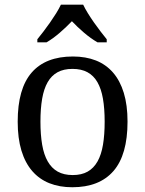

<svg xmlns="http://www.w3.org/2000/svg" viewBox="-20 -786 617 816"><path d="M522 -269Q522 -127.9 462.2 -59.1Q402.3 9.8 287.1 9.8Q232.9 9.8 189.9 -7.3Q147 -24.4 116.9 -59.1Q86.9 -93.8 71 -146.2Q55.2 -198.7 55.2 -269Q55.2 -409.2 114.5 -477.5Q173.8 -545.9 290 -545.9Q344.2 -545.9 387.2 -529.1Q430.2 -512.2 460.2 -477.8Q490.2 -443.4 506.1 -391.4Q522 -339.4 522 -269ZM151.9 -269Q151.9 -213.4 159.2 -170.9Q166.5 -128.4 182.9 -99.9Q199.2 -71.3 225.3 -56.6Q251.5 -42 289.1 -42Q326.7 -42 352.5 -56.6Q378.4 -71.3 394.5 -99.9Q410.6 -128.4 417.7 -170.9Q424.8 -213.4 424.8 -269Q424.8 -324.7 417.5 -366.7Q410.2 -408.7 394 -436.8Q377.9 -464.8 351.8 -479Q325.7 -493.2 288.1 -493.2Q250.5 -493.2 224.6 -479Q198.7 -464.8 182.6 -436.8Q166.5 -408.7 159.2 -366.7Q151.9 -324.7 151.9 -269ZM138.7 -619.1Q150.4 -633.3 164.6 -651.9Q178.7 -670.4 192.6 -690.2Q206.5 -710 218.8 -729.7Q231 -749.5 238.8 -766.1H333.5Q341.3 -749.5 353.5 -729.7Q365.7 -710 379.6 -690.2Q393.6 -670.4 407.7 -651.9Q421.9 -633.3 433.6 -619.1V-606H394.5Q365.7 -622.6 336.9 -647.2Q308.1 -671.9 285.6 -695.8Q262.7 -671.9 234.4 -647.2Q206.1 -622.6 177.7 -606H138.7Z"/></svg>

Font: Droid Serif
Style: Regular
Weight: 400
Version: Version 1.00 build 112